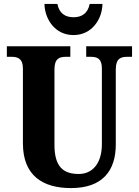

<svg xmlns="http://www.w3.org/2000/svg" viewBox="-20 -950 708 980"><path d="M355 -771C451 -771 502 -855 503 -930H438C428 -882 398 -862 355 -862C313 -862 282 -882 273 -930H207C208 -855 259 -771 355 -771ZM342 10C504 10 571 -79 571 -213V-596C571 -652 597 -660 630 -660H654V-714H420V-660H442C476 -660 500 -652 500 -600V-215C500 -112 449 -62 382 -62C304 -62 258 -98 258 -210V-596C258 -652 284 -660 317 -660H339V-714H15V-660H38C70 -660 97 -652 97 -600V-218C97 -54 198 10 342 10Z"/></svg>

Font: Noto Serif Khmer Condensed ExtraBold
Style: Regular
Weight: 800
Width: 3
Designer: Danh Hong and the Monotype Design Team
Foundry: Monotype Imaging Inc.
Version: Version 2.004